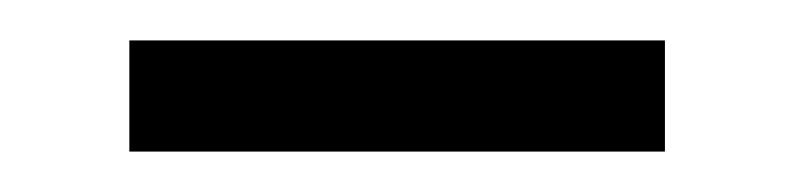

<svg xmlns="http://www.w3.org/2000/svg" viewBox="-20 -319 393 95"><path d="M44 -244H309V-299H44Z"/></svg>

Font: Source Han Serif CN Medium
Style: Regular
Weight: 500
Designer: Ryoko NISHIZUKA 西塚涼子 (kana & ideographs); Frank Grießhammer (Latin, Greek & Cyrillic); Wenlong ZHANG 张文龙 (bopomofo); San
Foundry: Adobe
Version: Version 2.002;hotconv 1.1.0;makeotfexe 2.6.0